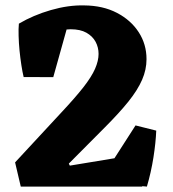

<svg xmlns="http://www.w3.org/2000/svg" viewBox="-20 -690 639 710"><path d="M56.8 0 35.8 -89.5 204.8 -271.8Q257 -327.5 287.8 -366.6Q318.5 -405.8 331.5 -435.6Q344.5 -465.5 344.5 -490.5Q344.5 -515 333.4 -535.6Q322.2 -556.2 299.6 -569Q277 -581.8 241 -581.8Q224.5 -581.8 202.5 -577.6Q180.5 -573.5 159 -565.5L49.8 -602.5Q103.2 -634 168.2 -652.8Q233.2 -671.5 291.2 -670Q360.5 -669.5 412.1 -642.6Q463.8 -615.8 492.8 -571.1Q521.8 -526.5 521.8 -471.2Q521.8 -432.5 505.5 -395Q489.2 -357.5 455.4 -315.1Q421.5 -272.8 367.8 -219L234.5 -85L238.2 -77.5L506 -121.8V0ZM523.2 0 346.2 -16 481.2 -226.2 557.8 -207Q556 -162.5 547.4 -107.8Q538.8 -53 523.2 0ZM177 -404.8 67.5 -405Q63 -423.2 59 -449.4Q55 -475.5 52.2 -503.4Q49.5 -531.2 48.8 -557.4Q48 -583.5 49.8 -602.5L230.8 -597.2Z"/></svg>

Font: Eczar
Style: Regular
Weight: 400
Designer: Vaibhav Singh
Foundry: Rosetta Type Foundry
Version: Version 2.000